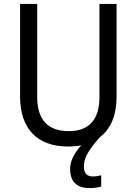

<svg xmlns="http://www.w3.org/2000/svg" viewBox="-20 -734 694 975"><path d="M406 111C406 68 428 29 489 -39C545 -82 572 -153 572 -242V-714H485V-241C485 -132 437 -68 329 -68C223 -68 169 -127 169 -240V-714H82V-243C82 -84 166 10 325 10C350 10 372 8 393 4C363 36 336 79 336 122C336 187 367 221 436 221C459 221 477 218 494 213V156C484 159 470 162 451 162C423 162 406 147 406 111Z"/></svg>

Font: Noto Sans Devanagari UI SemiCondensed
Style: Regular
Weight: 400
Width: 4
Designer: Jelle Bosma - Monotype Design Team
Foundry: Monotype Imaging Inc.
Version: Version 2.004